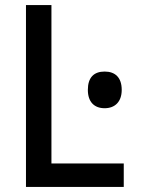

<svg xmlns="http://www.w3.org/2000/svg" viewBox="-20 -734 570 754"><path d="M82 0H466V-92H182V-714H82ZM391 -309C431 -309 458 -334 458 -381C458 -430 432 -453 391 -453C349 -453 325 -430 325 -381C325 -334 350 -309 391 -309Z"/></svg>

Font: Noto Sans Mono Condensed Medium
Style: Regular
Weight: 500
Width: 3
Designer: Monotype Design Team
Foundry: Monotype Imaging Inc.
Version: Version 2.014